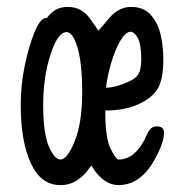

<svg xmlns="http://www.w3.org/2000/svg" viewBox="-20 -512 540 556"><path d="M155 24Q98 24 69 -40Q40 -104 40 -207Q40 -267 52 -323.5Q64 -380 80.5 -420Q97 -460 114 -460H116Q138 -492 176 -492Q216 -492 240 -459Q264 -426 264 -423Q266 -423 294.5 -457.5Q323 -492 359 -492Q397 -492 417.5 -468Q438 -444 445.5 -410Q453 -376 453 -340Q453 -282 436.5 -255Q420 -228 380.5 -210Q341 -192 285 -192V-183Q285 -112 300.5 -81Q316 -50 323 -50Q374 -50 406 -123Q415 -146 434 -146Q455 -146 455 -128Q455 -97 425 -45Q385 24 323 24Q281 24 248 -27L245 -33Q241 -29 235 -20Q225 -5 204 9.5Q183 24 155 24ZM155 -50Q175 -50 196.5 -103.5Q218 -157 218 -245Q218 -329 204.5 -374Q191 -419 173 -419Q147 -419 126 -353.5Q105 -288 105 -208Q105 -126 121.5 -88Q138 -50 155 -50ZM287 -258Q304 -258 325.5 -265Q347 -272 363 -281Q379 -290 384 -304Q389 -318 389 -341Q389 -384 379 -402Q369 -420 358 -420Q344 -420 328.5 -394Q313 -368 301.5 -328Q290 -288 287 -258Z"/></svg>

Font: LXGW WenKai Mono Medium
Style: Regular
Weight: 500
Monospace: yes
Designer: LXGW / Fontworks Inc.
Foundry: LXGW / Fontworks Inc.
Version: Version 1.520; June 14, 2025